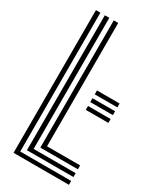

<svg xmlns="http://www.w3.org/2000/svg" viewBox="-203 -866 775 932"><g transform="rotate(30 185.0 -400.0)"><path d="M43.9 0V-800H68.8V-21.7H354.4V0ZM93.8 -43.5V-800H118.8V-65.2H354.4V-43.5ZM143.7 -86.9V-800H168.7V-108.7H354.4V-86.9ZM243.2 -377.7H369.9V-356H243.2ZM243.2 -421.2H369.9V-399.5H243.2ZM243.2 -464.7H369.9V-442.9H243.2Z"/></g></svg>

Font: Big Shoulders Inline Thin
Style: Regular
Weight: 100
Designer: Patric King
Foundry: XO Type Co
Version: Version 2.002